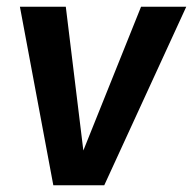

<svg xmlns="http://www.w3.org/2000/svg" viewBox="-20 -549 572 569"><path d="M289 0H138L39 -529H175L227 -103L398 -529H532Z"/></svg>

Font: FiraGO Medium
Style: Italic
Weight: 500
Italic angle: -8°
Designer: bBox Type GmbH
Foundry: bBox Type GmbH
Version: Version 1.001